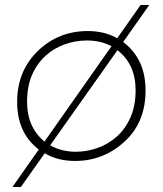

<svg xmlns="http://www.w3.org/2000/svg" viewBox="-20 -647 655 773"><path d="M64 106H30L136 -45Q49 -112 49 -236Q49 -361 132 -441.5Q215 -522 333 -522Q401 -522 452 -493L546 -627H581L476 -478Q521 -443.5 543.5 -395.2Q566 -347 566 -282Q566 -154 481 -76.5Q396 1 282 1Q212 1 160 -30ZM159 -77 429 -461Q385 -484 330 -484Q284.5 -484 241.2 -468.8Q198 -453.5 163.8 -422.8Q129.5 -392 109.2 -345.8Q89 -299.5 89 -237Q89 -135 159 -77ZM285 -36Q329 -36 372 -51Q415 -66 449.8 -96.8Q484.5 -127.5 505.2 -174.2Q526 -221 526 -284Q526 -388 453 -445L182 -62Q228 -36 285 -36Z"/></svg>

Font: Argentum Sans ExtraLight
Style: Italic
Weight: 200
Italic angle: -11°
Designer: Julieta Ulanovsky (font), Cristiano Sobral (main changes and remaster)
Foundry: Julieta Ulanovsky (font), Cristiano Sobral (main changes and remaster)
Version: Version 2.007;June 15, 2022;FontCreator 14.0.0.2814 64-bit; 